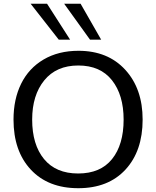

<svg xmlns="http://www.w3.org/2000/svg" viewBox="-20 -995 834 1026"><path d="M460.9 -783.2 322.8 -975.1H410.6L520.5 -783.2ZM293.9 -783.2 143.6 -975.1H231.4L354.5 -783.2ZM398.4 10.7Q237.3 10.7 144.8 -88.4Q52.2 -187.5 52.2 -356Q52.2 -464.8 93 -547.6Q133.8 -630.4 212.9 -677Q292 -723.6 399.4 -723.6Q556.2 -723.6 649.2 -622.3Q742.2 -521 742.2 -356Q742.2 -188 650.4 -88.6Q558.6 10.7 398.4 10.7ZM397.5 -67.9Q516.6 -67.9 578.6 -144.8Q640.6 -221.7 640.6 -356Q640.6 -487.3 578.4 -566.2Q516.1 -645 398.4 -645Q281.2 -645 216.6 -565.7Q151.9 -486.3 151.9 -356Q151.9 -222.2 215.3 -145Q278.8 -67.9 397.5 -67.9Z"/></svg>

Font: Muli
Style: Regular
Weight: 400
Designer: Vernon Adams
Foundry: newtypography
Version: Version 2; ttfautohint (v1.00rc1.6-4cba) -l 8 -r 50 -G 200 -